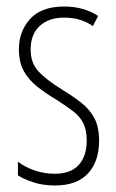

<svg xmlns="http://www.w3.org/2000/svg" viewBox="-20 -559 357 589"><path d="M284 -127Q284 -64 250 -27Q216 10 149 10Q112 10 83 0.5Q54 -9 35 -21V-63Q57 -46 86.5 -36Q116 -26 148 -26Q197 -26 221.5 -53Q246 -80 246 -128Q246 -160 235.5 -181Q225 -202 204.5 -217.5Q184 -233 155 -252Q121 -272 94.5 -293Q68 -314 53 -341Q38 -368 38 -408Q38 -463 72.5 -501Q107 -539 177 -539Q237 -539 281 -510L265 -479Q228 -505 176 -505Q130 -505 102 -479.5Q74 -454 74 -407Q74 -366 97.5 -340.5Q121 -315 169 -285Q202 -265 228 -245Q254 -225 269 -197.5Q284 -170 284 -127Z"/></svg>

Font: Noto Sans Devanagari ExtraCondensed ExtraLight
Style: Regular
Weight: 200
Width: 2
Designer: Jelle Bosma - Monotype Design Team
Foundry: Monotype Imaging Inc.
Version: Version 2.004; ttfautohint (v1.8.4.7-5d5b)